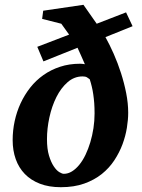

<svg xmlns="http://www.w3.org/2000/svg" viewBox="-20 -760 587 792"><path d="M370.1 -292Q370.1 -315.4 368.7 -334.7Q367.2 -354 364.7 -370.8Q362.3 -387.7 358.6 -402.8Q355 -418 350.1 -433.1Q344.7 -437.5 338.4 -441.2Q332 -444.8 320.8 -444.8Q286.1 -444.8 258.8 -420.9Q231.4 -397 212.6 -359.4Q193.8 -321.8 183.8 -275.9Q173.8 -230 173.8 -186Q173.8 -145.5 182.1 -118.2Q190.4 -90.8 201.7 -74Q212.9 -57.1 224.6 -50Q236.3 -43 243.2 -43Q260.7 -43 276.9 -53Q293 -63 307.1 -80.3Q321.3 -97.7 332.8 -121.6Q344.2 -145.5 352.5 -173.1Q360.8 -200.7 365.5 -231.2Q370.1 -261.7 370.1 -292ZM415 -606.9Q432.1 -576.2 449 -538.1Q465.8 -500 479 -459Q492.2 -418 500.5 -376Q508.8 -334 508.8 -294.9Q508.8 -266.6 503.4 -232.9Q498 -199.2 485.4 -165Q472.7 -130.9 451.7 -98.9Q430.7 -66.9 399.9 -42.2Q369.1 -17.6 327.4 -2.7Q285.6 12.2 231 12.2Q181.6 12.2 144.5 -2.2Q107.4 -16.6 82.5 -42.2Q57.6 -67.9 44.9 -103.5Q32.2 -139.2 32.2 -182.1Q32.2 -221.7 40.5 -260.3Q48.8 -298.8 64.9 -333.7Q81.1 -368.7 104.7 -398.7Q128.4 -428.7 159.2 -450.4Q189.9 -472.2 227.8 -484.6Q265.6 -497.1 310.1 -497.1Q314.5 -497.1 319.6 -496.6Q324.7 -496.1 330.1 -495.1Q322.3 -513.2 314.2 -531.2Q306.2 -549.3 299.8 -563L159.2 -506.8L133.8 -566.9L265.1 -617.2L232.9 -662.1L153.8 -682.1L158.2 -715.8L324.2 -740.2L378.9 -662.1L500 -709L526.9 -651.9Z"/></svg>

Font: Charis SIL Viet
Style: Bold Italic
Weight: 700
Italic angle: -11°
Foundry: SIL International
Version: Version 5.000